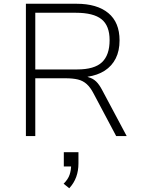

<svg xmlns="http://www.w3.org/2000/svg" viewBox="-20 -725 756 1023"><path d="M118 0V-705H388Q497 -705 557 -655.5Q617 -606 617 -510Q617 -454 596.5 -413.5Q576 -373 538 -348.5Q500 -324 446 -316L448 -315L453 -313Q475 -307 492 -291Q509 -275 526 -242L655 0H599L479 -226Q462 -259 442 -277Q422 -295 395 -301.5Q368 -308 329 -308H168V0ZM168 -355H391Q483 -355 523.5 -393.5Q564 -432 564 -511Q564 -588 521 -622.5Q478 -657 384 -657H168ZM349 278 319 254Q343 230 351 205.5Q359 181 359 154L367 162H320V86H398V146Q398 185 386 218Q374 251 349 278Z"/></svg>

Font: Nunito Sans 7pt ExtraLight
Style: Regular
Weight: 250
Designer: Vernon Adams
Foundry: Vernon Adams
Version: Version 3.101;gftools[0.9.27]